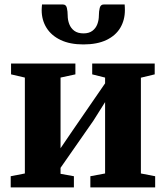

<svg xmlns="http://www.w3.org/2000/svg" viewBox="-20 -814 721 834"><path d="M26.5 0V-48.5L88 -60.5V-477L28 -491V-538H307.5V-491L243 -477V-170L294 -245L436.5 -452V-477L380.5 -491V-538H652V-491L592 -476.5V-60.5L654 -48.5V0H372.5V-48.5L436.5 -60.5V-370.5L385.5 -289.5L243 -85V-59L301 -48.5V0ZM253.5 -794.5Q267 -794.5 270.5 -779.5Q274 -764.5 274 -747Q274 -727 281 -709Q288 -691 303 -680Q318 -669 343 -669Q366.5 -669 381.2 -680Q396 -691 402.8 -709Q409.5 -727 409.5 -747Q409.5 -764.5 413.2 -779.5Q417 -794.5 430.5 -794.5H521.5Q522 -789.5 522.2 -782.2Q522.5 -775 522.5 -770Q522.5 -727 502.5 -693.2Q482.5 -659.5 442.2 -640.2Q402 -621 342 -621Q284 -621 243.5 -640.2Q203 -659.5 182 -693.2Q161 -727 161 -770Q161 -776 161.5 -782.2Q162 -788.5 162.5 -794.5Z"/></svg>

Font: Merriweather 60pt ExtraBold
Style: Regular
Weight: 800
Version: Version 2.100